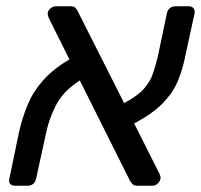

<svg xmlns="http://www.w3.org/2000/svg" viewBox="-20 -591 640 611"><path d="M27 0Q17 0 12 -6.5Q7 -13 10 -23L41 -173Q51 -216 67.5 -256.5Q84 -297 115.5 -333.5Q147 -370 201 -402L136 -532Q131 -543 132 -551Q134 -559 141.5 -565Q149 -571 158 -571H205Q216 -571 221 -565Q226 -559 228 -554L375 -263Q417 -285 437.5 -308Q458 -331 466.5 -356.5Q475 -382 482 -410L511 -548Q516 -571 539 -571H581Q591 -571 596 -564.5Q601 -558 599 -548L568 -405Q560 -366 544.5 -330Q529 -294 497 -261.5Q465 -229 407 -198L487 -39Q493 -27 490 -20Q488 -12 481 -6Q474 0 466 0H417Q406 0 401 -6Q396 -12 393 -17L234 -335Q180 -300 157.5 -255Q135 -210 127 -169L95 -23Q90 0 67 0Z"/></svg>

Font: Lubike
Style: Italic
Weight: 400
Italic angle: -12°
Foundry: Honoka55
Version: Version 1.000;July 22, 2022;FontCreator 14.0.0.2862 64-bit